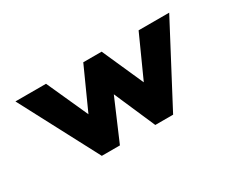

<svg xmlns="http://www.w3.org/2000/svg" viewBox="-58 -460 749 625"><g transform="rotate(-30 316.0 -147.0)"><path d="M250 0 316 -154 383 0H450L605 -294H490L420 -139L351 -294H282L212 -139L142 -294H27L182 0Z"/></g></svg>

Font: Hussar Tani
Style: Bold
Weight: 700
Foundry: Cannot Into Space Fonts
Version: Version 0.92